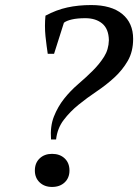

<svg xmlns="http://www.w3.org/2000/svg" viewBox="-20 -732 547 760"><path d="M194 -519H169Q167 -533 164.5 -551Q162 -569 160 -589Q158 -609 158 -629.5Q158 -650 160 -670Q203 -693 246.5 -702.5Q290 -712 341 -712Q421 -712 464 -676.5Q507 -641 507 -578Q507 -528 486 -491.5Q465 -455 433 -425.5Q401 -396 363 -370.5Q325 -345 291 -317.5Q257 -290 232 -257Q207 -224 202 -180H182Q178 -232 193.5 -271Q209 -310 234 -341.5Q259 -373 290 -399.5Q321 -426 347.5 -452.5Q374 -479 392 -507.5Q410 -536 411 -573Q410 -618 384.5 -639Q359 -660 318 -660Q286 -660 264.5 -655Q243 -650 233 -642ZM118 -57Q118 -87 137 -105Q156 -123 186 -123Q217 -123 236 -105Q255 -87 255 -57Q255 -28 236 -10Q217 8 186 8Q156 8 137 -10Q118 -28 118 -57Z"/></svg>

Font: PTSerifItalic
Style: Italic
Weight: 400
Italic angle: -12°
Designer: A.Korolkova, O.Umpeleva, V.Yefimov
Foundry: ParaType Ltd
Version: Version 1.000W OFL